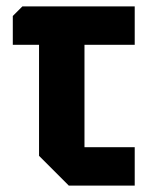

<svg xmlns="http://www.w3.org/2000/svg" viewBox="-20 -580 464 600"><path d="M102 -93V-440H20V-530L50 -560H401V-440H244V-120H401V0H195Z"/></svg>

Font: Tektur SemiCondensed SemiBold
Style: Regular
Weight: 600
Width: 4
Designer: Adam Jagosz
Foundry: Adam Jagosz
Version: Version 1.005;gftools[0.9.30]